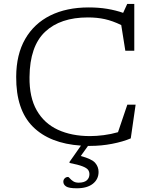

<svg xmlns="http://www.w3.org/2000/svg" viewBox="-20 -756 793 1008"><path d="M383.5 232.5Q341.5 232.5 327 222.8Q312.5 213 312.5 198Q312.5 187.5 319.8 180.2Q327 173 337.5 173Q340.5 173 346.8 180.5Q353 188 364.2 195.5Q375.5 203 392.5 203Q421.5 203 435.5 190.8Q449.5 178.5 449.5 158.5Q449.5 145.5 442.5 135.8Q435.5 126 413.2 117.2Q391 108.5 345 99.5V94L405 8.5Q241 -2.5 152.5 -91Q64 -179.5 65 -353Q65.5 -470 112.2 -551.2Q159 -632.5 244.2 -674.8Q329.5 -717 445.5 -717Q498.5 -717 543.2 -709.5Q588 -702 626.5 -688.5L648 -735.5H685V-489.5H638L616.5 -624.5Q571 -646.5 530.5 -655.5Q490 -664.5 441.5 -664.5Q296.5 -664.5 216.5 -588.8Q136.5 -513 135 -352Q133.5 -245.5 172.8 -176.8Q212 -108 284 -74.8Q356 -41.5 453 -41.5Q486 -41.5 524.8 -46.5Q563.5 -51.5 599.5 -62L648.5 -206.5H692L666.5 -29.5Q625.5 -12 568.8 -1Q512 10 453.5 10Q447.5 10 442 10L404 63Q462 78.5 479.8 99.2Q497.5 120 497.5 146.5Q497.5 185 467.5 208.8Q437.5 232.5 383.5 232.5Z"/></svg>

Font: Newsreader Caption Light
Style: Regular
Weight: 300
Designer: Hugues Gentile
Foundry: Production Type
Version: Version 1.001